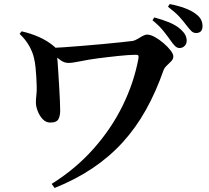

<svg xmlns="http://www.w3.org/2000/svg" viewBox="-20 -864 1040 954"><path d="M871.8 -625.4Q859.6 -625.4 849.3 -635.7Q838.9 -646 827 -663.6Q813.2 -683.3 792.9 -709Q772.6 -734.8 737.6 -763.5L746.8 -777.4Q788.2 -766.3 822.4 -752.1Q856.5 -737.8 879.4 -716.7Q895 -702.1 901.3 -688.8Q907.6 -675.6 907.6 -661.3Q907.6 -646.7 897.5 -636Q887.4 -625.4 871.8 -625.4ZM236.7 49.7Q356.9 -25.6 445.4 -125.6Q533.9 -225.5 590 -340.2Q646 -454.9 667.8 -573.1Q669.6 -584.6 667.1 -588.2Q664.6 -591.8 654.9 -591.8Q637.7 -591.8 615 -590.2Q592.3 -588.5 566.6 -585.9Q541 -583.3 515 -580.1Q489 -577 465.6 -574Q419.4 -568 379.4 -559.6Q339.3 -551.3 320.1 -551.3Q300 -551.3 281.5 -564.4Q263.1 -577.5 231.5 -602.3L232.3 -625.5Q256.6 -626.2 299 -629.3Q341.4 -632.4 391.4 -636.4Q441.4 -640.4 490.3 -645Q539.3 -649.7 579.1 -653.8Q618.9 -657.9 638.9 -660.5Q649.3 -662.2 662.1 -669.8Q674.8 -677.5 687.8 -684.8Q700.8 -692.1 711.4 -692.1Q727.7 -692.1 749.7 -679.8Q771.7 -667.6 792.6 -649.6Q813.5 -631.7 827.3 -613.8Q841.2 -595.8 841.2 -583.7Q841.2 -570.9 831.1 -560.1Q821 -549.3 809.2 -538.5Q797.3 -527.8 792.4 -514.6Q754.7 -406.8 704.9 -317.9Q655.1 -228.9 589.9 -157.2Q524.8 -85.5 440.9 -29Q357.1 27.5 251.3 70ZM230 -255Q207.5 -255 191.4 -272.7Q175.3 -290.3 166.8 -313.5Q158.3 -336.7 158.3 -354Q158.3 -371.8 160.9 -393.3Q163.5 -414.8 162.2 -440.1Q162 -458.1 160.4 -481.3Q158.9 -504.4 156.6 -529.1Q154.3 -553.7 149 -575.1Q142.7 -604.4 124.9 -636.1Q107.1 -667.8 77.3 -695.8L87.5 -708.4Q134.7 -697.6 175.5 -679.3Q216.2 -661 249.1 -633.2Q260.9 -624 261.5 -612.6Q262 -601.2 262.8 -594.4Q264.2 -580.8 266.4 -553.9Q268.5 -527 270.4 -493.4Q272.3 -459.8 274.5 -425.8Q276.6 -391.8 277.7 -362.4Q278.7 -332.9 279 -315.2Q279.5 -291.3 270.9 -273.2Q262.3 -255 230 -255ZM954.2 -700Q940 -700 929.7 -710.7Q919.5 -721.3 904.7 -740.3Q891.8 -757.9 872.5 -779.4Q853.2 -800.9 814.6 -830.7L823.5 -843.8Q910.4 -826.7 951.7 -795.7Q971.2 -781.6 978.8 -766.4Q986.3 -751.1 986.3 -734.7Q986.3 -700 954.2 -700Z"/></svg>

Font: Noto Serif SC ExtraLight
Style: Regular
Weight: 200
Designer: Ryoko NISHIZUKA 西塚涼子 (kana & ideographs); Frank Grießhammer (Latin, Greek & Cyrillic); Wenlong ZHANG 张文龙 (bopomofo); San
Foundry: Adobe
Version: Version 2.002-H1;hotconv 1.1.0;makeotfexe 2.6.0